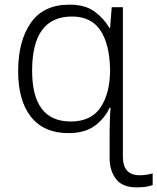

<svg xmlns="http://www.w3.org/2000/svg" viewBox="-20 -563 676 825"><path d="M636 232V182Q608 190 580 190Q508 190 508 110V-532H460L453 -443H450Q428 -482 387.5 -512.5Q347 -543 278 -543Q167 -543 112.5 -465Q58 -387 58 -257Q58 -130 113.5 -60.5Q169 9 274 9Q344 9 386.5 -22Q429 -53 451 -100H455Q453 -75 452 -44.5Q451 -14 451 12V116Q451 171 479 207Q507 243 570 242Q611 242 636 232ZM284 -41Q118 -41 118 -259Q118 -492 289 -492Q372 -492 411.5 -432.5Q451 -373 453 -263Q453 -163 412.5 -102Q372 -41 284 -41Z"/></svg>

Font: Noto Sans Mono UI Light
Style: Regular
Weight: 300
Designer: Monotype Design team
Foundry: Monotype Imaging Inc.
Version: 1.000